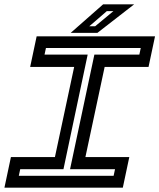

<svg xmlns="http://www.w3.org/2000/svg" viewBox="-30 -868 736 888"><path d="M-9.5 0 20.5 -141.5H224L313 -558.5H109.5L139.5 -700H687L657 -558.5H454L365 -141.5H568L538 0ZM57 -55H495.5L502 -85.5H294L406.5 -615.5H614.5L621 -646H182.5L176 -615.5H375.5L263.5 -85.5H63.5ZM297 -716 447 -848H590.5L420.5 -716ZM383 -746.5H410L494.5 -816.5H464Z"/></svg>

Font: Tourney Expanded SemiBold
Style: Italic
Weight: 600
Width: 7
Italic angle: -12°
Designer: Tyler Finck
Foundry: Etcetera Type Co
Version: Version 1.010; ttfautohint (v1.8.3)